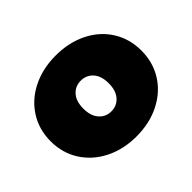

<svg xmlns="http://www.w3.org/2000/svg" viewBox="-127 -749 951 951"><g transform="rotate(-45 349.0 -273.5)"><path d="M31 -274Q31 -356 72 -420.5Q113 -485 185.5 -521Q258 -557 349 -557Q441 -557 513.5 -521Q586 -485 626.5 -420.5Q667 -356 667 -274Q667 -192 626.5 -127.5Q586 -63 513.5 -26.5Q441 10 349 10Q258 10 185.5 -26.5Q113 -63 72 -127.5Q31 -192 31 -274ZM438 -274Q438 -325 413 -353Q388 -381 349 -381Q310 -381 285 -353Q260 -325 260 -274Q260 -223 285 -194.5Q310 -166 349 -166Q388 -166 413 -194.5Q438 -223 438 -274Z"/></g></svg>

Font: AtCorfu Sans
Style: AtCorfu Sans Black
Weight: 900
Designer: Kostas Teopoulos
Foundry: Kostas Teopoulos
Version: Version 1.00 July 8, 2025, initial release